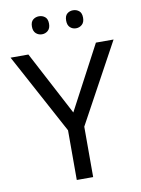

<svg xmlns="http://www.w3.org/2000/svg" viewBox="-98 -973 761 1039"><g transform="rotate(-10 283.0 -454.0)"><path d="M283 -363 469 -714H566L328 -277V0H238V-273L0 -714H98ZM143 -859Q143 -885 157 -896.5Q171 -908 190 -908Q209 -908 223 -896.5Q237 -885 237 -859Q237 -834 223 -821.5Q209 -809 190 -809Q171 -809 157 -821.5Q143 -834 143 -859ZM331 -859Q331 -885 344.5 -896.5Q358 -908 377 -908Q396 -908 410 -896.5Q424 -885 424 -859Q424 -834 410 -821.5Q396 -809 377 -809Q358 -809 344.5 -821.5Q331 -834 331 -859Z"/></g></svg>

Font: Noto Sans Kharoshthi
Style: Regular
Weight: 400
Designer: Monotype Design Team
Foundry: Monotype Imaging Inc.
Version: Version 2.004; ttfautohint (v1.8.4.7-5d5b)